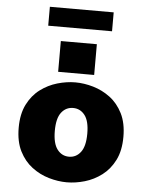

<svg xmlns="http://www.w3.org/2000/svg" viewBox="-60 -941 770 1001"><g transform="rotate(5 325.0 -441.0)"><path d="M327 11Q281.5 11 233.2 -3Q185 -17 144.2 -47.8Q103.5 -78.5 78.2 -128.5Q53 -178.5 53 -251Q53 -323 78.2 -373Q103.5 -423 144.2 -453.5Q185 -484 233.2 -498Q281.5 -512 327 -512Q373 -512 421 -498Q469 -484 509.8 -453.5Q550.5 -423 575.8 -373Q601 -323 601 -251Q601 -178.5 575.8 -128.5Q550.5 -78.5 509.8 -47.8Q469 -17 421 -3Q373 11 327 11ZM327 -123Q364.5 -123 388.2 -154Q412 -185 412 -251Q412 -317 388.2 -347.5Q364.5 -378 327 -378Q289.5 -378 265.8 -347.5Q242 -317 242 -251Q242 -185 265.8 -154Q289.5 -123 327 -123ZM232.5 -720H421V-559H232.5ZM160 -794V-893H494V-794Z"/></g></svg>

Font: Trispace ExtraBold
Style: Regular
Weight: 800
Designer: Tyler Finck
Foundry: Etcetera Type Company
Version: Version 1.210; ttfautohint (v1.8.3)